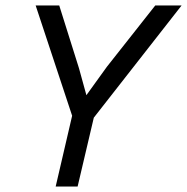

<svg xmlns="http://www.w3.org/2000/svg" viewBox="-20 -680 682 700"><path d="M183 0 243 -258 110 -660H196L268 -431L295 -333L370 -437L546 -660H642L322 -251L263 0Z"/></svg>

Font: Elaine Sans
Style: Italic
Weight: 400
Italic angle: -13°
Designer: Wei Huang
Foundry: Wei Huang
Version: Version 2.001;December 24, 2019;FontCreator 12.0.0.2547 64-b